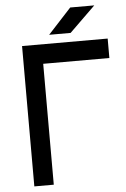

<svg xmlns="http://www.w3.org/2000/svg" viewBox="-59 -912 626 954"><g transform="rotate(-5 254.5 -435.0)"><path d="M73 0H170V-603H500V-700H73ZM212 -744H319L448 -870H328Z"/></g></svg>

Font: Unageo
Style: Medium
Weight: 500
Designer: Richard Sepsi
Foundry: Richard Sepsi
Version: Version 2.000